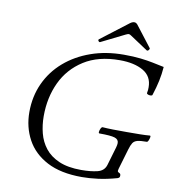

<svg xmlns="http://www.w3.org/2000/svg" viewBox="-93 -940 942 1035"><g transform="rotate(10 378.0 -422.5)"><path d="M424 13Q308 13 233 -26.5Q158 -66 121.5 -133.5Q85 -201 85 -283Q85 -369 118 -441Q151 -513 211.5 -565.5Q272 -618 354 -647Q436 -676 534 -676Q587 -676 625.5 -671.5Q664 -667 693 -661Q723 -655 736.5 -652Q750 -649 756 -648Q753 -608 745 -570.5Q737 -533 723 -490Q722 -485 713.5 -484.5Q705 -484 698 -487Q691 -490 692 -495Q694 -503 694.5 -511.5Q695 -520 695 -526Q695 -586 646 -614.5Q597 -643 517 -643Q400 -643 321.5 -593Q243 -543 204 -460Q165 -377 165 -275Q165 -227 176.5 -182Q188 -137 216 -101.5Q244 -66 292.5 -45Q341 -24 414 -24Q466 -24 502.5 -33Q539 -42 549 -75L579 -177Q583 -191 583 -201Q583 -221 561 -228Q539 -235 477 -235Q472 -235 473 -244Q474 -253 478.5 -262Q483 -271 488 -271Q515 -269 546 -268.5Q577 -268 621 -268Q662 -268 693.5 -268.5Q725 -269 747 -271Q752 -271 750.5 -262Q749 -253 745 -244Q741 -235 736 -235Q702 -235 685 -230.5Q668 -226 660 -213.5Q652 -201 645 -177L612 -65Q608 -52 612 -48.5Q616 -45 621.5 -42.5Q627 -40 627 -30Q627 -23 624 -20Q621 -17 616 -15Q559 1 511.5 7Q464 13 424 13ZM396 -721Q391 -718 386 -724.5Q381 -731 387 -735L536 -849Q548 -858 559 -858Q568 -858 576 -849L664 -735Q667 -731 661 -724Q655 -717 649 -721L554 -784Q546 -790 540 -790Q535 -790 523 -784Z"/></g></svg>

Font: Junicode SmExp
Style: Italic
Weight: 400
Width: 6
Italic angle: -11°
Designer: Peter S. Baker
Version: Version 2.205; ttfautohint (v1.8.4)